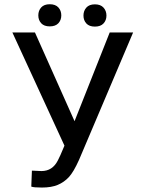

<svg xmlns="http://www.w3.org/2000/svg" viewBox="-20 -862 668 893"><path d="M326.7 -298.3 490.2 -710.9H599.1L347.7 -118.7Q322.3 -62 300.3 -38.3Q278.3 -14.6 248.8 -2.2Q219.2 10.3 174.8 10.3Q136.2 10.3 125.5 5.9L128.4 -68.4L172.9 -66.4Q224.1 -66.4 249 -115.7L261.2 -141.1L279.8 -184.6L37.6 -710.9H142.6ZM381.6 -752.9Q368.2 -767.6 368.2 -789.6Q368.2 -811.5 381.6 -826.7Q395 -841.8 421.4 -841.8Q447.8 -841.8 461.4 -826.7Q475.1 -811.5 475.1 -789.6Q475.1 -767.6 461.4 -752.9Q447.8 -738.3 421.4 -738.3Q395 -738.3 381.6 -752.9ZM171.6 -753.9Q158.2 -768.6 158.2 -790.5Q158.2 -812.5 171.6 -827.4Q185.1 -842.3 211.4 -842.3Q237.8 -842.3 251.5 -827.4Q265.1 -812.5 265.1 -790.5Q265.1 -768.6 251.5 -753.9Q237.8 -739.3 211.4 -739.3Q185.1 -739.3 171.6 -753.9Z"/></svg>

Font: MAUL
Style: Regular
Weight: 400
Designer: MAUL
Version: Version 1.0; 2020; ttfautohint (v1.8.3)